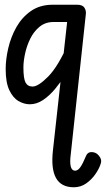

<svg xmlns="http://www.w3.org/2000/svg" viewBox="-20 -436 455 812"><path d="M388 213Q398 220 404.5 232Q411 244 405 259Q399 278 383 301Q367 324 344 340Q321 356 292 356Q239 356 217 317Q195 278 204 199L272 -416H306Q329 -416 337 -403.5Q345 -391 343 -376L279 219Q275 249 279 267Q283 285 297 286Q309 286 319.5 271.5Q330 257 344 223Q350 209 363 207.5Q376 206 388 213ZM4 -144Q4 -185 15 -232.5Q26 -280 49.5 -321.5Q73 -363 111 -389.5Q149 -416 203 -416H284L277 -343H207Q172 -343 147.5 -323Q123 -303 108 -272.5Q93 -242 86 -209Q79 -176 79 -151Q79 -104 88 -87Q97 -70 118 -70Q142 -70 184 -112.5Q226 -155 270 -255L257 -120Q237 -89 213 -60Q189 -31 162 -13Q135 5 106 5Q82 5 58.5 -8.5Q35 -22 19.5 -54.5Q4 -87 4 -144Z"/></svg>

Font: Edu NSW ACT Foundation Medium
Style: Regular
Weight: 500
Version: Version 1.003